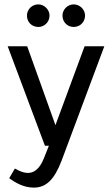

<svg xmlns="http://www.w3.org/2000/svg" viewBox="-20 -665 511 876"><path d="M456 -454H366L233 -94L104 -454H15L185 0H203L180 58C159 110 132 124 107 124C90 124 70 117 48 104L22 148C49 168 88 191 134 191C189 191 227 157 261 68L456 -454ZM103 -594C103 -564 125 -542 155 -542C182 -542 206 -564 206 -594C206 -621 182 -645 155 -645C125 -645 103 -621 103 -594ZM265 -594C265 -564 288 -542 316 -542C345 -542 368 -564 368 -594C368 -621 345 -645 316 -645C288 -645 265 -621 265 -594Z"/></svg>

Font: Tajawal Medium
Style: Regular
Weight: 500
Designer: Boutros Fonts
Foundry: Created by Boutros International 2017
Version: Version 1.700